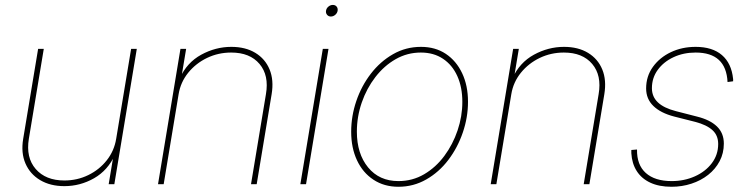

<svg xmlns="http://www.w3.org/2000/svg" viewBox="-20 -729 2962 760"><path d="M234.9 7.8Q179.2 7.8 139.2 -15.9Q99.1 -39.6 80.8 -81.8Q62.5 -124 71.8 -179.7L130.9 -535.6H153.3L94.2 -179.7Q82 -105.5 121.3 -60.1Q160.6 -14.6 234.9 -14.6Q285.6 -14.6 329.3 -35.9Q373 -57.1 402.6 -94.5Q432.1 -131.8 439.9 -179.7L499 -535.6H521.5L432.6 0H410.2L429.7 -117.2H435.5Q407.2 -54.7 352.3 -23.4Q297.4 7.8 234.9 7.8Z M687 -356 627.9 0H605.5L694.3 -535.6H716.8L697.3 -418.5L691.4 -418.9Q719.7 -481.4 776.6 -512.5Q833.5 -543.5 895.5 -543.5Q951.7 -543.5 990.7 -519.8Q1029.8 -496.1 1047.1 -454.1Q1064.5 -412.1 1055.2 -356L996.1 0H973.6L1032.7 -356.4Q1045.4 -430.7 1007.3 -475.8Q969.2 -521 895 -521Q844.2 -521 799.8 -499.8Q755.4 -478.5 725.1 -441.2Q694.8 -403.8 687 -356Z M1168.9 0 1257.8 -535.6H1280.3L1191.4 0ZM1289.6 -663.6Q1280.3 -663.6 1274.7 -670.4Q1269 -677.2 1270.5 -686.5Q1272 -696.3 1280 -702.9Q1288.1 -709.5 1297.4 -709.5Q1307.1 -709.5 1312.5 -702.9Q1317.9 -696.3 1316.4 -686.5Q1314.9 -677.2 1307.1 -670.4Q1299.3 -663.6 1289.6 -663.6Z M1557.1 10.3Q1500.5 10.3 1458.3 -17.6Q1416 -45.4 1393.1 -94.5Q1370.1 -143.6 1370.1 -207.5Q1370.1 -269.5 1390.4 -329.1Q1410.6 -388.7 1448 -437.3Q1485.4 -485.8 1535.9 -514.6Q1586.4 -543.5 1646.5 -543.5Q1703.1 -543.5 1744.6 -515.9Q1786.1 -488.3 1809.3 -439.2Q1832.5 -390.1 1832.5 -326.2Q1832.5 -264.6 1812 -204.6Q1791.5 -144.5 1754.6 -95.9Q1717.8 -47.4 1667.2 -18.6Q1616.7 10.3 1557.1 10.3ZM1557.1 -12.2Q1612.8 -12.2 1658.9 -39.3Q1705.1 -66.4 1738.8 -111.8Q1772.5 -157.2 1791.3 -212.9Q1810.1 -268.6 1810.1 -325.7Q1810.1 -383.8 1790.3 -427.7Q1770.5 -471.7 1733.6 -496.3Q1696.8 -521 1646 -521Q1592.3 -521 1546.4 -494.9Q1500.5 -468.8 1465.8 -423.8Q1431.2 -378.9 1411.9 -323Q1392.6 -267.1 1392.6 -208Q1392.6 -120.6 1437 -66.4Q1481.4 -12.2 1557.1 -12.2Z M2003.9 -356 1944.8 0H1922.4L2011.2 -535.6H2033.7L2014.2 -418.5L2008.3 -418.9Q2036.6 -481.4 2093.5 -512.5Q2150.4 -543.5 2212.4 -543.5Q2268.6 -543.5 2307.6 -519.8Q2346.7 -496.1 2364 -454.1Q2381.3 -412.1 2372.1 -356L2313 0H2290.5L2349.6 -356.4Q2362.3 -430.7 2324.2 -475.8Q2286.1 -521 2211.9 -521Q2161.1 -521 2116.7 -499.8Q2072.3 -478.5 2042 -441.2Q2011.7 -403.8 2003.9 -356Z M2638.2 10.3Q2588.9 10.3 2554.2 -5.9Q2519.5 -22 2500.5 -51.8Q2481.4 -81.5 2479 -122.6Q2478.5 -127.4 2479 -128.7Q2479.5 -129.9 2479 -135.3L2501.5 -137.2Q2500.5 -76.2 2536.4 -44.2Q2572.3 -12.2 2638.7 -12.2Q2688.5 -12.2 2730.5 -31Q2772.5 -49.8 2797.6 -83Q2822.8 -116.2 2822.8 -159.2Q2822.8 -193.4 2799.8 -214.1Q2776.9 -234.9 2731.9 -246.6L2648.9 -267.6Q2594.7 -281.7 2566.2 -309.6Q2537.6 -337.4 2537.6 -378.9Q2537.6 -427.2 2564.5 -464.4Q2591.3 -501.5 2635.5 -522.5Q2679.7 -543.5 2733.4 -543.5Q2799.8 -543.5 2837.6 -511Q2875.5 -478.5 2881.8 -417Q2882.3 -413.6 2882.1 -412.4Q2881.8 -411.1 2881.8 -407.2L2859.9 -404.3Q2856.9 -462.9 2825.4 -491.9Q2793.9 -521 2733.4 -521Q2685.5 -521 2646.2 -502.7Q2606.9 -484.4 2583.7 -452.6Q2560.5 -420.9 2560.5 -379.9Q2560.5 -346.2 2584.2 -323.7Q2607.9 -301.3 2655.3 -289.1L2738.8 -267.6Q2790.5 -254.9 2817.9 -228.5Q2845.2 -202.1 2845.2 -160.6Q2845.2 -122.6 2828.6 -91.1Q2812 -59.6 2783.2 -36.9Q2754.4 -14.2 2717 -2Q2679.7 10.3 2638.2 10.3Z"/></svg>

Font: Inter 20pt Thin
Style: Italic
Weight: 250
Italic angle: -9.3988°
Version: Version 4.001;git-66647c0bb